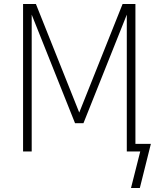

<svg xmlns="http://www.w3.org/2000/svg" viewBox="-20 -755 790 957"><path d="M633 182 679 0H612V-682L396 -141H354L138 -682V0H95V-735H159L375 -194L591 -735H655V-38H732L677 182Z"/></svg>

Font: Zed Sans Extralight Extended
Style: Regular
Weight: 200
Width: 7
Designer: Belleve Invis
Foundry: Belleve Invis
Version: Version 1.0.0; ttfautohint (v1.8.4)